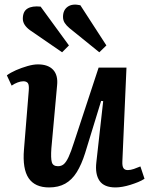

<svg xmlns="http://www.w3.org/2000/svg" viewBox="-20 -807 657 841"><path d="M10 -477Q26 -489 50 -499.5Q74 -510 100 -517.5Q126 -525 146 -525Q191 -525 213 -501Q235 -477 230 -432L205 -157Q202 -114 207 -96.5Q212 -79 234 -79Q249 -79 259.5 -88Q270 -97 280.5 -119.5Q291 -142 304 -183L412 -511H534L516 -100Q515 -80 520.5 -71Q526 -62 540 -62Q552 -62 566.5 -67Q581 -72 595 -78L613 -24Q601 -16 585 -9.5Q569 -3 551.5 2.5Q534 8 517 11Q500 14 486 14Q436 14 416 -15Q396 -44 402 -96L432 -364L423 -365L353 -137Q337 -86 316 -52.5Q295 -19 265.5 -2.5Q236 14 195 14Q133 14 105.5 -26.5Q78 -67 85 -152L106 -410Q108 -435 102 -443Q96 -451 82 -451Q71 -451 57.5 -446Q44 -441 31 -432ZM284 -684Q271 -695 263.5 -706.5Q256 -718 256 -733Q256 -763 276.5 -777.5Q297 -792 332 -784L446 -608L415 -578ZM111 -675Q96 -686 88 -698.5Q80 -711 80 -725Q80 -757 100.5 -769.5Q121 -782 158 -778L282 -608L252 -578Z"/></svg>

Font: Literata 18pt SemiBold
Style: Italic
Weight: 600
Italic angle: -2°
Designer: Latin by Veronika Burian and Jose Scaglione. Greek by Irene Vlachou. Cyrillic by Vera Evstafieva
Foundry: TypeTogether
Version: Version 3.103;gftools[0.9.29]